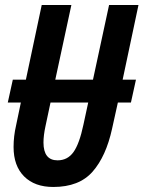

<svg xmlns="http://www.w3.org/2000/svg" viewBox="-20 -734 571 764"><path d="M426 -222 449 -326H501L521 -417H468L531 -714H414L350 -417H200L264 -714H146L83 -417H31L11 -326H63L44 -235Q34 -192 34 -149Q34 -74 76 -32Q118 10 192 10Q295 10 348.5 -51Q402 -112 426 -222ZM153 -167Q153 -195 161 -232L181 -326H331L312 -238Q296 -162 272.5 -129Q249 -96 209 -96Q153 -96 153 -167Z"/></svg>

Font: Noto Sans Display Condensed
Style: Bold Italic
Weight: 700
Width: 3
Designer: Monotype Design team
Foundry: Monotype Imaging Inc.
Version: 1.000